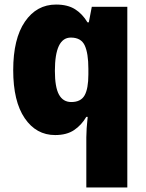

<svg xmlns="http://www.w3.org/2000/svg" viewBox="-20 -634 639 843"><path d="M359 -31Q359 -66 365 -121H359Q338 -85 305.5 -63Q273 -41 222 -41Q139 -41 88.5 -115Q38 -189 38 -326Q38 -464 89.5 -539Q141 -614 226 -614Q277 -614 309.5 -593.5Q342 -573 364 -536H370L383 -604H539V189H359ZM293 -186Q335 -186 351.5 -215.5Q368 -245 368 -307V-332Q368 -400 352 -434.5Q336 -469 291 -469Q221 -469 221 -323Q221 -251 239 -218.5Q257 -186 293 -186Z"/></svg>

Font: Noto Sans Tamil UI SemiCondensed Black
Style: Regular
Weight: 900
Width: 4
Designer: Jelle Bosma - Monotype Design Team
Foundry: Monotype Imaging Inc.
Version: Version 2.004; ttfautohint (v1.8.4.7-5d5b)